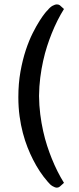

<svg xmlns="http://www.w3.org/2000/svg" viewBox="-20 -757 363 879"><path d="M158.7 -317.9Q159.2 -273.9 164.3 -233.6Q169.4 -193.4 177.5 -157.2Q185.5 -121.1 195.8 -89.6Q206.1 -58.1 216.8 -31.7Q241.7 30.3 272.9 80.1L253.9 97.2Q247.6 102.1 240.7 102.1Q231.9 102.1 220.5 95.2Q209 88.4 197.8 74.2Q160.2 31.2 130.9 -26.9Q118.2 -51.8 106.2 -82Q94.2 -112.3 84.7 -148.2Q75.2 -184.1 69.6 -225.1Q64 -266.1 64 -312Q64 -375 73.7 -429.2Q83.5 -483.4 98.1 -527.6Q112.8 -571.8 129.9 -605.7Q147 -639.6 161.9 -662.8Q176.8 -686 186.8 -698Q196.8 -710 197.8 -710Q209 -724.1 220.5 -730.5Q231.9 -736.8 240.7 -736.8Q248.5 -736.8 253.9 -732.9L272.9 -715.8Q241.7 -666 216.8 -604Q206.1 -577.6 195.8 -545.9Q185.5 -514.2 177.5 -478Q169.4 -441.9 164.3 -401.6Q159.2 -361.3 158.7 -317.9Z"/></svg>

Font: Artifika
Style: Medium
Weight: 500
Designer: Yulya Zhdanova | Cyreal.org
Foundry: Yulya Zhdanova | Cyreal
Version: Version 1.000